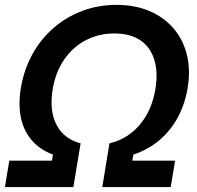

<svg xmlns="http://www.w3.org/2000/svg" viewBox="-20 -757 798 777"><path d="M0 0 17.6 -106.9H190.4L194.3 -131.3Q140.1 -151.9 107.4 -190.7Q74.7 -229.5 64.2 -283Q53.7 -336.4 64.5 -400.9Q76.7 -474.6 110.4 -536.1Q144 -597.7 195.6 -642.8Q247.1 -688 312.3 -712.6Q377.4 -737.3 451.2 -737.3Q525.4 -737.3 584 -712.6Q642.6 -688 681.6 -642.8Q720.7 -597.7 736.1 -536.1Q751.5 -474.6 739.3 -400.9Q728.5 -335.9 700 -282.7Q671.4 -229.5 626.2 -190.7Q581.1 -151.9 519.5 -131.3L515.6 -106.9H688.5L670.9 0H394L422.9 -176.8Q497.1 -194.8 545.7 -252.2Q594.2 -309.6 608.9 -396.5Q620.1 -466.3 604 -516.8Q587.9 -567.4 547.1 -594.5Q506.3 -621.6 442.9 -621.6Q379.9 -621.6 327.6 -594.5Q275.4 -567.4 240.2 -516.8Q205.1 -466.3 193.4 -396.5Q178.7 -309.6 208.5 -252.2Q238.3 -194.8 306.2 -176.8L276.9 0Z"/></svg>

Font: Inter 24pt SemiBold
Style: Italic
Weight: 600
Italic angle: -9.3988°
Designer: Rasmus Andersson
Foundry: rsms
Version: Version 4.001;git-66647c0bb